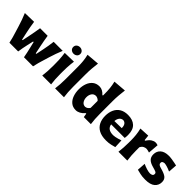

<svg xmlns="http://www.w3.org/2000/svg" viewBox="234 -2125 3413 3413"><g transform="rotate(45 1940.5 -418.0)"><path d="M182.1 0Q170.9 -53.7 155.8 -107.7Q140.6 -161.6 123.5 -216.3L92.8 -316.9Q73.2 -380.4 51.8 -442.1Q30.3 -503.9 2.9 -567.4L229.5 -572.8Q236.8 -516.6 248 -455.6Q259.3 -394.5 271.5 -337.9L302.2 -197.8H315.9L345.2 -340.3Q356.9 -397.5 367.2 -453.9Q377.4 -510.3 385.7 -567.4H575.7Q584 -512.7 594.5 -454.8Q605 -397 616.7 -340.8L646.5 -197.8H660.6L690.9 -344.2Q702.1 -397.9 711.7 -457.5Q721.2 -517.1 727.1 -567.4H954.1Q927.2 -503.9 905.8 -441.7Q884.3 -379.4 864.7 -316.9L834 -217.3Q816.4 -162.1 801.8 -107.2Q787.1 -52.2 775.9 0H547.4Q539.6 -47.4 528.6 -97.9Q517.6 -148.4 506.3 -194.8L478 -312.5H464.4L437.5 -192.9Q415.5 -98.6 401.9 0Z M1037.4 -748.9Q1037.4 -786 1063.4 -808.5Q1089.5 -831.1 1126 -831.1Q1163 -831.1 1189.1 -808.5Q1215.1 -786 1215.1 -748.9Q1215.1 -711.9 1189.1 -689.6Q1163 -667.3 1126 -667.3Q1089.5 -667.3 1063.4 -689.6Q1037.4 -711.9 1037.4 -748.9ZM1007.3 0Q1014.6 -60.1 1018.8 -116.9Q1022.9 -173.8 1022.9 -244.6V-300.8Q1022.9 -358.9 1020.8 -403.8Q1018.6 -448.7 1014.6 -488Q1010.7 -527.3 1005.4 -567.4L1231.4 -572.8Q1226.1 -532.2 1222.2 -492.2Q1218.3 -452.1 1216.3 -406Q1214.4 -359.9 1214.4 -300.8V-244.6Q1214.4 -173.8 1218 -116.9Q1221.7 -60.1 1230 0Z M1330.1 0Q1337.9 -60.1 1341.8 -116.9Q1345.7 -173.8 1345.7 -244.6V-560.5Q1345.7 -629.4 1339.1 -695.8Q1332.5 -762.2 1315.4 -830.6L1558.1 -850.6Q1549.3 -783.7 1543.2 -711.4Q1537.1 -639.2 1537.1 -560.5V-244.6Q1537.1 -173.8 1541 -116.9Q1544.9 -60.1 1553.2 0Z M1862.3 15.6Q1785.6 15.6 1736.1 -26.6Q1686.5 -68.8 1662.6 -137.2Q1638.7 -205.6 1638.7 -284.7Q1638.7 -369.1 1664.1 -436.8Q1689.5 -504.4 1739.7 -544.2Q1790 -584 1864.3 -584Q1906.2 -584 1942.6 -564Q1979 -543.9 2007.3 -510.7H2022V-560.5Q2022 -629.4 2015.4 -695.8Q2008.8 -762.2 1991.7 -830.6L2234.4 -850.6Q2225.6 -783.7 2219.5 -711.4Q2213.4 -639.2 2213.4 -560.5V-244.6Q2213.4 -173.8 2217.3 -116.9Q2221.2 -60.1 2229.5 0H2052.2L2040 -74.2H2026.9Q1989.3 -29.8 1946.8 -7.1Q1904.3 15.6 1862.3 15.6ZM1937 -145.5Q1989.3 -149.9 2022 -201.2V-377.4Q2004.9 -397.5 1982.4 -408.4Q1960 -419.4 1937.5 -419.9Q1885.7 -417.5 1859.9 -377.9Q1834 -338.4 1834 -282.7Q1834 -230 1859.6 -189Q1885.3 -147.9 1937 -145.5Z M2623.5 15.6Q2511.2 15.6 2440.7 -22.9Q2370.1 -61.5 2337.2 -129.4Q2304.2 -197.3 2304.2 -285.2Q2304.2 -372.6 2335 -439.9Q2365.7 -507.3 2427.5 -545.7Q2489.3 -584 2582.5 -584Q2701.7 -584 2767.8 -522Q2834 -460 2834 -330.1Q2834 -306.2 2832.3 -288.1Q2830.6 -270 2828.1 -252H2487.3Q2494.6 -198.7 2533.7 -169.7Q2572.8 -140.6 2647.9 -140.6Q2667.5 -140.6 2696.5 -146.2Q2725.6 -151.9 2757.8 -160.9Q2790 -169.9 2817.9 -180.2L2825.2 -18.1Q2789.6 -8.8 2739.7 3.4Q2689.9 15.6 2623.5 15.6ZM2667.5 -337.9Q2668.5 -394.5 2645.8 -425.3Q2623 -456.1 2584.5 -458Q2544.4 -455.6 2517.6 -423.6Q2490.7 -391.6 2485.8 -334.5Z M2922.9 0Q2930.2 -60.1 2934.3 -116.9Q2938.5 -173.8 2938.5 -244.6V-300.8Q2938.5 -366.2 2931.6 -432.4Q2924.8 -498.5 2907.2 -567.4L3095.2 -577.1L3106 -475.1H3121.1Q3158.7 -534.2 3198.2 -559.1Q3237.8 -584 3274.4 -584Q3286.1 -584 3302.2 -581.8Q3318.4 -579.6 3333 -572.8L3316.9 -373.5Q3295.9 -380.4 3273.4 -385.5Q3251 -390.6 3236.8 -390.6Q3211.4 -390.6 3181.2 -375.7Q3150.9 -360.8 3129.4 -319.3V-233.9Q3129.4 -171.4 3133.3 -115.7Q3137.2 -60.1 3145.5 0Z M3606.9 15.6Q3534.7 15.6 3481.7 3.2Q3428.7 -9.3 3393.6 -18.1L3404.8 -177.7Q3451.2 -155.3 3503.4 -139.2Q3555.7 -123 3594.2 -123Q3620.6 -124.5 3640.1 -135.7Q3659.7 -147 3659.7 -177.2Q3659.7 -202.1 3635.5 -213.9Q3611.3 -225.6 3548.8 -242.2Q3469.7 -263.2 3431.9 -301.3Q3394 -339.4 3394 -405.3Q3394 -486.8 3449.5 -534.9Q3504.9 -583 3606.9 -583Q3642.6 -583 3683.1 -577.1Q3723.6 -571.3 3760.3 -563.7Q3796.9 -556.2 3820.3 -550.8L3808.1 -386.7Q3755.4 -411.1 3711.4 -423.6Q3667.5 -436 3646.5 -436Q3628.4 -434.6 3609.6 -425Q3590.8 -415.5 3590.8 -388.2Q3590.8 -364.3 3608.6 -350.1Q3626.5 -335.9 3676.3 -323.2Q3771 -297.9 3812.3 -264.4Q3853.5 -231 3853.5 -165.5Q3853.5 -85.9 3795.4 -35.2Q3737.3 15.6 3606.9 15.6Z"/></g></svg>

Font: Pinar-DS4-FD ExtraBold
Style: Regular
Weight: 800
Designer: Amin Abedi
Version: Version 3.000